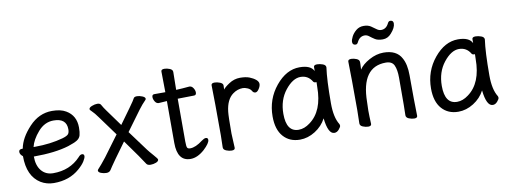

<svg xmlns="http://www.w3.org/2000/svg" viewBox="-60 -1037 3690 1388"><g transform="rotate(-10 1785.5 -342.5)"><path d="M244 24Q191 24 148 -2Q56 -59 56 -206Q35 -222 35 -241Q35 -260 60 -260H64Q78 -337 150.5 -414.5Q223 -492 319 -492Q383 -492 421 -469Q491 -428 491 -340Q491 -305 485 -283.5Q479 -262 458 -249Q437 -236 391 -221Q290 -190 133 -190Q133 -123 165 -85Q197 -47 251 -47Q374 -47 451 -129Q465 -146 478 -146Q494 -146 494 -130Q494 -117 479 -93Q464 -69 433 -42Q358 24 244 24ZM143 -258H155Q266 -258 360 -284Q394 -294 403.5 -305.5Q413 -317 413 -341Q413 -422 318 -422Q252 -422 203.5 -366Q155 -310 143 -258Z M630 18Q652 18 662 2Q668 -6 678 -22.5Q688 -39 794 -184Q903 -33 924 2Q932 15 955 15Q975 15 994.5 7.5Q1014 0 1014 -13Q1014 -19 987 -49.5Q960 -80 948 -96L838 -245L946 -392Q976 -431 989 -443Q1002 -455 1002 -461Q1002 -473 981 -481.5Q960 -490 943 -490Q924 -490 918.5 -481Q913 -472 905 -458.5Q897 -445 795 -305L706 -428Q691 -448 676 -475Q669 -486 650 -486Q632 -486 610.5 -477.5Q589 -469 589 -457Q589 -451 604.5 -437Q620 -423 645 -388L750 -244L639 -94Q597 -41 584 -28Q571 -15 571 -10Q571 3 590.5 10.5Q610 18 630 18Z M1247 24Q1150 24 1150 -110V-418L1090 -414Q1073 -414 1062.5 -431Q1052 -448 1052 -464Q1052 -483 1069 -483H1150Q1150 -556 1148 -635Q1148 -651 1172 -651Q1191 -651 1211.5 -642.5Q1232 -634 1232 -617Q1230 -552 1230 -486Q1276 -488 1328 -493Q1345 -493 1356 -476Q1367 -459 1367 -443Q1367 -423 1350 -423Q1302 -423 1230 -421V-108Q1230 -70 1235.5 -61Q1241 -52 1257 -52Q1297 -52 1349 -92Q1368 -106 1380 -106Q1396 -106 1396 -90Q1396 -66 1349 -22Q1297 24 1247 24Z M1550 16Q1531 16 1510 7.5Q1489 -1 1489 -18L1491 -106Q1491 -367 1488 -474Q1488 -490 1512 -490Q1531 -490 1552 -481.5Q1573 -473 1573 -458Q1573 -436 1572 -428Q1583 -444 1618 -467Q1656 -492 1699 -492Q1741 -492 1768 -481.5Q1795 -471 1813 -456Q1831 -441 1831 -424Q1831 -408 1818 -388Q1805 -368 1792 -368Q1778 -368 1770 -381Q1761 -398 1741 -406.5Q1721 -415 1707 -415Q1667 -415 1633 -390Q1583 -354 1573 -265Q1569 -230 1569 -106L1574 0Q1574 16 1550 16Z M2050 24Q1974 24 1928.5 -27.5Q1883 -79 1883 -175Q1883 -302 1961 -397Q2039 -492 2136 -492Q2218 -492 2240 -446V-475Q2240 -491 2265 -491Q2285 -491 2306.5 -483Q2328 -475 2328 -458Q2315 -368 2315 -195Q2315 -92 2349 -38Q2352 -32 2352 -25Q2352 -16 2337 1.5Q2322 19 2303 19Q2257 19 2244 -98Q2216 -44 2162 -10Q2108 24 2050 24ZM2053 -48Q2095 -48 2136 -79Q2238 -153 2238 -330L2239 -365H2230Q2221 -365 2216 -372Q2187 -422 2131 -422Q2074 -422 2018.5 -352Q1963 -282 1963 -180Q1963 -48 2053 -48Z M2552 17Q2533 17 2512.5 8.5Q2492 0 2492 -17L2494 -115Q2494 -364 2491 -471Q2491 -487 2515 -487Q2533 -487 2553.5 -478.5Q2574 -470 2574 -453V-439Q2572 -411 2572 -398Q2594 -433 2646.5 -462Q2699 -491 2752 -491Q2848 -491 2883 -425Q2910 -378 2910 -297Q2910 -105 2913 1Q2913 17 2890 17Q2871 17 2850.5 8.5Q2830 0 2830 -17Q2832 -34 2832 -293Q2832 -351 2817 -384Q2802 -417 2756 -417Q2577 -417 2574 -162L2572 -97Q2572 -59 2575 1Q2575 17 2552 17ZM2566 -583Q2542 -583 2542 -606Q2542 -621 2554 -644.5Q2566 -668 2589 -687Q2612 -706 2644 -706Q2676 -706 2696.5 -692.5Q2717 -679 2732.5 -667Q2748 -655 2765 -655Q2802 -655 2821 -694Q2828 -709 2840 -709Q2863 -709 2863 -686Q2863 -655 2828 -616Q2802 -586 2765 -586Q2729 -586 2708.5 -599Q2688 -612 2672.5 -624.5Q2657 -637 2640 -637Q2603 -637 2584 -598Q2577 -583 2566 -583Z M3213 24Q3137 24 3091.5 -27.5Q3046 -79 3046 -175Q3046 -302 3124 -397Q3202 -492 3299 -492Q3381 -492 3403 -446V-475Q3403 -491 3428 -491Q3448 -491 3469.5 -483Q3491 -475 3491 -458Q3478 -368 3478 -195Q3478 -92 3512 -38Q3515 -32 3515 -25Q3515 -16 3500 1.5Q3485 19 3466 19Q3420 19 3407 -98Q3379 -44 3325 -10Q3271 24 3213 24ZM3216 -48Q3258 -48 3299 -79Q3401 -153 3401 -330L3402 -365H3393Q3384 -365 3379 -372Q3350 -422 3294 -422Q3237 -422 3181.5 -352Q3126 -282 3126 -180Q3126 -48 3216 -48Z"/></g></svg>

Font: LXGW WenKai TC
Style: Bold
Weight: 700
Designer: LXGW / Fontworks Inc.
Foundry: LXGW / Fontworks Inc.
Version: Version 1.330;April 28, 2024